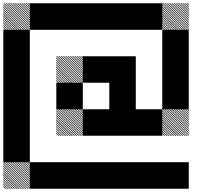

<svg xmlns="http://www.w3.org/2000/svg" viewBox="-21 -854 1374 1208"><path d="M167.5 177.5 155.8 165.8H161.7L167.5 171.7ZM167.5 191.7 141.7 165.8H147.5L167.5 185.8ZM167.5 205.8 127.5 165.8H133.3L167.5 200ZM167.5 220 113.3 165.8H119.2L167.5 214.2ZM167.5 234.2 99.2 165.8H105L167.5 228.3ZM167.5 248.3 85 165.8H90.8L167.5 242.5ZM167.5 262.5 70.8 165.8H76.7L167.5 256.7ZM167.5 276.7 56.7 165.8H62.5L167.5 270.8ZM167.5 290.8 42.5 165.8H48.3L167.5 285ZM167.5 305 28.3 165.8H34.2L167.5 299.2ZM167.5 319.2 14.2 165.8H20L167.5 313.3ZM167.5 333.3 0 165.8H5.8L167.5 327.5ZM154.2 334.2 -0.8 179.2V173.3L160 334.2ZM140 334.2 -0.8 193.3V187.5L145.8 334.2ZM125.8 334.2 -0.8 207.5V201.7L131.7 334.2ZM111.7 334.2 -0.8 221.7V215.8L117.5 334.2ZM96.7 334.2 -0.8 236.7V230L103.3 334.2ZM83.3 334.2 -0.8 250V244.2L89.2 334.2ZM69.2 334.2 -0.8 264.2V258.3L75 334.2ZM55 334.2 -0.8 278.3V272.5L60.8 334.2ZM40.8 334.2 -0.8 292.5V286.7L46.7 334.2ZM26.7 334.2 -0.8 306.7V300.8L32.5 334.2ZM12.5 334.2 -0.8 320.8V315L18.3 334.2ZM1167.5 -155.8 1155.8 -167.5H1161.7L1167.5 -161.7ZM1167.5 -141.7 1141.7 -167.5H1147.5L1167.5 -147.5ZM1167.5 -127.5 1127.5 -167.5H1133.3L1167.5 -133.3ZM1167.5 -113.3 1113.3 -167.5H1119.2L1167.5 -119.2ZM1167.5 -99.2 1099.2 -167.5H1105L1167.5 -105ZM1167.5 -85 1085 -167.5H1090.8L1167.5 -90.8ZM1167.5 -70.8 1070.8 -167.5H1076.7L1167.5 -76.7ZM1167.5 -56.7 1056.7 -167.5H1062.5L1167.5 -62.5ZM1167.5 -42.5 1042.5 -167.5H1048.3L1167.5 -48.3ZM1167.5 -28.3 1028.3 -167.5H1034.2L1167.5 -34.2ZM1167.5 -14.2 1014.2 -167.5H1020L1167.5 -20ZM1167.5 0 1000 -167.5H1005.8L1167.5 -5.8ZM1154.2 0.8 999.2 -154.2V-160L1160 0.8ZM1140 0.8 999.2 -140V-145.8L1145.8 0.8ZM1125.8 0.8 999.2 -125.8V-131.7L1131.7 0.8ZM1111.7 0.8 999.2 -111.7V-117.5L1117.5 0.8ZM1096.7 0.8 999.2 -96.7V-103.3L1103.3 0.8ZM1083.3 0.8 999.2 -83.3V-89.2L1089.2 0.8ZM1069.2 0.8 999.2 -69.2V-75L1075 0.8ZM1055 0.8 999.2 -55V-60.8L1060.8 0.8ZM1040.8 0.8 999.2 -40.8V-46.7L1046.7 0.8ZM1026.7 0.8 999.2 -26.7V-32.5L1032.5 0.8ZM1012.5 0.8 999.2 -12.5V-18.3L1018.3 0.8ZM500.8 -155.8 489.2 -167.5H495L500.8 -161.7ZM500.8 -141.7 475 -167.5H480.8L500.8 -147.5ZM500.8 -127.5 460.8 -167.5H466.7L500.8 -133.3ZM500.8 -113.3 446.7 -167.5H452.5L500.8 -119.2ZM500.8 -99.2 432.5 -167.5H438.3L500.8 -105ZM500.8 -85 418.3 -167.5H424.2L500.8 -90.8ZM500.8 -70.8 404.2 -167.5H410L500.8 -76.7ZM500.8 -56.7 390 -167.5H395.8L500.8 -62.5ZM500.8 -42.5 375.8 -167.5H381.7L500.8 -48.3ZM500.8 -28.3 361.7 -167.5H367.5L500.8 -34.2ZM500.8 -14.2 347.5 -167.5H353.3L500.8 -20ZM500.8 0 333.3 -167.5H339.2L500.8 -5.8ZM487.5 0.8 332.5 -154.2V-160L493.3 0.8ZM473.3 0.8 332.5 -140V-145.8L479.2 0.8ZM459.2 0.8 332.5 -125.8V-131.7L465 0.8ZM445 0.8 332.5 -111.7V-117.5L450.8 0.8ZM430 0.8 332.5 -96.7V-103.3L436.7 0.8ZM416.7 0.8 332.5 -83.3V-89.2L422.5 0.8ZM402.5 0.8 332.5 -69.2V-75L408.3 0.8ZM388.3 0.8 332.5 -55V-60.8L394.2 0.8ZM374.2 0.8 332.5 -40.8V-46.7L380 0.8ZM360 0.8 332.5 -26.7V-32.5L365.8 0.8ZM345.8 0.8 332.5 -12.5V-18.3L351.7 0.8ZM500.8 -489.2 489.2 -500.8H495L500.8 -495ZM500.8 -475 475 -500.8H480.8L500.8 -480.8ZM500.8 -460.8 460.8 -500.8H466.7L500.8 -466.7ZM500.8 -446.7 446.7 -500.8H452.5L500.8 -452.5ZM500.8 -432.5 432.5 -500.8H438.3L500.8 -438.3ZM500.8 -418.3 418.3 -500.8H424.2L500.8 -424.2ZM500.8 -404.2 404.2 -500.8H410L500.8 -410ZM500.8 -390 390 -500.8H395.8L500.8 -395.8ZM500.8 -375.8 375.8 -500.8H381.7L500.8 -381.7ZM500.8 -361.7 361.7 -500.8H367.5L500.8 -367.5ZM500.8 -347.5 347.5 -500.8H353.3L500.8 -353.3ZM500.8 -333.3 333.3 -500.8H339.2L500.8 -339.2ZM487.5 -332.5 332.5 -487.5V-493.3L493.3 -332.5ZM473.3 -332.5 332.5 -473.3V-479.2L479.2 -332.5ZM459.2 -332.5 332.5 -459.2V-465L465 -332.5ZM445 -332.5 332.5 -445V-450.8L450.8 -332.5ZM430 -332.5 332.5 -430V-436.7L436.7 -332.5ZM416.7 -332.5 332.5 -416.7V-422.5L422.5 -332.5ZM402.5 -332.5 332.5 -402.5V-408.3L408.3 -332.5ZM388.3 -332.5 332.5 -388.3V-394.2L394.2 -332.5ZM374.2 -332.5 332.5 -374.2V-380L380 -332.5ZM360 -332.5 332.5 -360V-365.8L365.8 -332.5ZM345.8 -332.5 332.5 -345.8V-351.7L351.7 -332.5ZM1167.5 -822.5 1155.8 -834.2H1161.7L1167.5 -828.3ZM1167.5 -808.3 1141.7 -834.2H1147.5L1167.5 -814.2ZM1167.5 -794.2 1127.5 -834.2H1133.3L1167.5 -800ZM1167.5 -780 1113.3 -834.2H1119.2L1167.5 -785.8ZM1167.5 -765.8 1099.2 -834.2H1105L1167.5 -771.7ZM1167.5 -751.7 1085 -834.2H1090.8L1167.5 -757.5ZM1167.5 -737.5 1070.8 -834.2H1076.7L1167.5 -743.3ZM1167.5 -723.3 1056.7 -834.2H1062.5L1167.5 -729.2ZM1167.5 -709.2 1042.5 -834.2H1048.3L1167.5 -715ZM1167.5 -695 1028.3 -834.2H1034.2L1167.5 -700.8ZM1167.5 -680.8 1014.2 -834.2H1020L1167.5 -686.7ZM1167.5 -666.7 1000 -834.2H1005.8L1167.5 -672.5ZM1154.2 -665.8 999.2 -820.8V-826.7L1160 -665.8ZM1140 -665.8 999.2 -806.7V-812.5L1145.8 -665.8ZM1125.8 -665.8 999.2 -792.5V-798.3L1131.7 -665.8ZM1111.7 -665.8 999.2 -778.3V-784.2L1117.5 -665.8ZM1096.7 -665.8 999.2 -763.3V-770L1103.3 -665.8ZM1083.3 -665.8 999.2 -750V-755.8L1089.2 -665.8ZM1069.2 -665.8 999.2 -735.8V-741.7L1075 -665.8ZM1055 -665.8 999.2 -721.7V-727.5L1060.8 -665.8ZM1040.8 -665.8 999.2 -707.5V-713.3L1046.7 -665.8ZM1026.7 -665.8 999.2 -693.3V-699.2L1032.5 -665.8ZM1012.5 -665.8 999.2 -679.2V-685L1018.3 -665.8ZM167.5 -822.5 155.8 -834.2H161.7L167.5 -828.3ZM167.5 -808.3 141.7 -834.2H147.5L167.5 -814.2ZM167.5 -794.2 127.5 -834.2H133.3L167.5 -800ZM167.5 -780 113.3 -834.2H119.2L167.5 -785.8ZM167.5 -765.8 99.2 -834.2H105L167.5 -771.7ZM167.5 -751.7 85 -834.2H90.8L167.5 -757.5ZM167.5 -737.5 70.8 -834.2H76.7L167.5 -743.3ZM167.5 -723.3 56.7 -834.2H62.5L167.5 -729.2ZM167.5 -709.2 42.5 -834.2H48.3L167.5 -715ZM167.5 -695 28.3 -834.2H34.2L167.5 -700.8ZM167.5 -680.8 14.2 -834.2H20L167.5 -686.7ZM167.5 -666.7 0 -834.2H5.8L167.5 -672.5ZM154.2 -665.8 -0.8 -820.8V-826.7L160 -665.8ZM140 -665.8 -0.8 -806.7V-812.5L145.8 -665.8ZM125.8 -665.8 -0.8 -792.5V-798.3L131.7 -665.8ZM111.7 -665.8 -0.8 -778.3V-784.2L117.5 -665.8ZM96.7 -665.8 -0.8 -763.3V-770L103.3 -665.8ZM83.3 -665.8 -0.8 -750V-755.8L89.2 -665.8ZM69.2 -665.8 -0.8 -735.8V-741.7L75 -665.8ZM55 -665.8 -0.8 -721.7V-727.5L60.8 -665.8ZM40.8 -665.8 -0.8 -707.5V-713.3L46.7 -665.8ZM26.7 -665.8 -0.8 -693.3V-699.2L32.5 -665.8ZM12.5 -665.8 -0.8 -679.2V-685L18.3 -665.8ZM1000 166.7H1166.7V333.3H1000ZM833.3 166.7H1166.7V333.3H833.3ZM666.7 166.7H1000V333.3H666.7ZM500 166.7H833.3V333.3H500ZM333.3 166.7H666.7V333.3H333.3ZM166.7 166.7H500V333.3H166.7ZM0 0H166.7V166.7H0ZM833.3 -166.7H1000V0H833.3ZM666.7 -166.7H1000V0H666.7ZM500 -166.7H833.3V0H500ZM0 -166.7H166.7V166.7H0ZM1000 -333.3H1166.7V-166.7H1000ZM666.7 -333.3H833.3V0H666.7ZM333.3 -333.3H500V-166.7H333.3ZM0 -333.3H166.7V0H0ZM1000 -500H1166.7V-166.7H1000ZM666.7 -500H833.3V-166.7H666.7ZM500 -500H833.3V-333.3H500ZM0 -500H166.7V-166.7H0ZM1000 -666.7H1166.7V-333.3H1000ZM0 -666.7H166.7V-333.3H0ZM833.3 -833.3H1000V-666.7H833.3ZM666.7 -833.3H1000V-666.7H666.7ZM500 -833.3H833.3V-666.7H500ZM333.3 -833.3H666.7V-666.7H333.3ZM166.7 -833.3H500V-666.7H166.7Z"/></svg>

Font: 0xA000-Pixelated
Style: Pixelated
Weight: 400
Version: Version 0.1